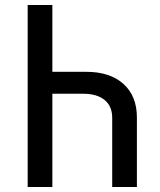

<svg xmlns="http://www.w3.org/2000/svg" viewBox="-20 -750 640 770"><path d="M190 -730V-462H326Q421 -462 475 -413.5Q529 -365 529 -279V0H430V-278Q430 -324 399.5 -349Q369 -374 314 -374H190V0H91V-730Z"/></svg>

Font: JetBrains Mono NL Medium
Style: Regular
Weight: 500
Monospace: yes
Designer: Philipp Nurullin, Konstantin Bulenkov
Foundry: JetBrains
Version: Version 2.305; ttfautohint (v1.8.4.7-5d5b)